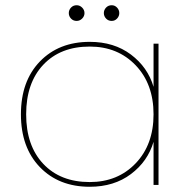

<svg xmlns="http://www.w3.org/2000/svg" viewBox="-20 -707 711 734"><path d="M323 -547Q416 -547 480.5 -498.5Q545 -450 567 -375V-540H586V0H567V-165Q545 -90 480.5 -41.5Q416 7 323 7Q205 7 132.5 -68Q60 -143 60 -270Q60 -397 132.5 -472Q205 -547 323 -547ZM323 -529Q211 -529 145.5 -459.5Q80 -390 80 -270Q80 -150 145.5 -80.5Q211 -11 323 -11Q430 -11 498.5 -82.5Q567 -154 567 -270Q567 -386 498.5 -457.5Q430 -529 323 -529ZM273 -627Q260 -627 251.5 -636Q243 -645 243 -657Q243 -669 251.5 -678Q260 -687 273 -687Q285 -687 294 -678Q303 -669 303 -657Q303 -645 294 -636Q285 -627 273 -627ZM407 -627Q394 -627 385.5 -636Q377 -645 377 -657Q377 -669 385.5 -678Q394 -687 407 -687Q419 -687 427.5 -678Q436 -669 436 -657Q436 -645 427.5 -636Q419 -627 407 -627Z"/></svg>

Font: SVN-Poppins Thin
Style: Regular
Weight: 100
Designer: Ninad Kale (Devanagari), Jonny Pinhorn (Latin)
Foundry: Indian Type Foundry
Version: Version 3.002 2017